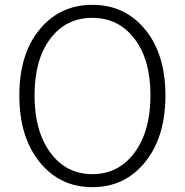

<svg xmlns="http://www.w3.org/2000/svg" viewBox="-20 -762 766 795"><path d="M362.5 13Q228 13 144 -91Q60 -195 60 -366.5Q60 -538 144 -640Q228 -742 362.5 -742Q497 -742 581 -640Q665 -538 665 -366.5Q665 -195 581 -91Q497 13 362.5 13ZM188.5 -130Q254 -41 362.5 -41Q471 -41 537 -130Q603 -219 603 -367Q603 -515 537 -601.5Q471 -688 362 -688Q253 -688 188 -601.5Q123 -515 123 -367Q123 -219 188.5 -130Z"/></svg>

Font: Resource Han Rounded KR Light
Style: Regular
Weight: 300
Designer: Cyano Hao (round all glyphs); Ryoko NISHIZUKA 西塚涼子 (kana, bopomofo & ideographs); Paul D. Hunt (Latin, Greek & Cyrillic)
Foundry: Cyano Hao
Version: 0.990